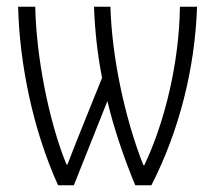

<svg xmlns="http://www.w3.org/2000/svg" viewBox="-20 -552 642 572"><path d="M567 -532H516C514 -366 471 -188 410 -60H407C351 -202 313 -385 309 -532H260C263 -458 270 -393 284 -320L230 -186C215 -150 197 -103 181 -62H178C125 -192 88 -383 85 -532H34C38 -365 77 -168 153 0H200L300 -251C319 -169 351 -77 383 0H431C514 -162 561 -349 567 -532Z"/></svg>

Font: Noto Sans UI Condensed Light
Style: Regular
Weight: 300
Width: 3
Designer: Monotype Design Team
Foundry: Monotype Imaging Inc.
Version: Version 1.901